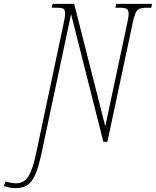

<svg xmlns="http://www.w3.org/2000/svg" viewBox="-143 -734 807 994"><path d="M-63 240Q-80 240 -94.5 237Q-109 234 -123 229L-114 205Q-104 209 -88 212Q-72 215 -60 215Q-33 215 -14.5 200.5Q4 186 18.5 150Q33 114 46 50L185 -606Q189 -626 191.5 -639.5Q194 -653 194 -663Q194 -683 185.5 -688.5Q177 -694 148 -694H125L129 -714H241L402 -80L514 -606Q523 -645 523 -663Q523 -683 512.5 -688.5Q502 -694 477 -694H454L458 -714H644L640 -694H617Q592 -694 578.5 -688Q565 -682 557.5 -663.5Q550 -645 542 -606L413 0H392L225 -661L74 50Q59 122 42.5 163.5Q26 205 1 222.5Q-24 240 -63 240Z"/></svg>

Font: Noto Serif ExtraCondensed Thin
Style: Italic
Weight: 100
Width: 2
Italic angle: -12°
Designer: Monotype Design Team
Foundry: Monotype Imaging Inc.
Version: Version 2.013